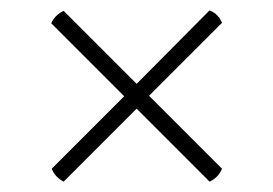

<svg xmlns="http://www.w3.org/2000/svg" viewBox="-20 -538 528 371"><path d="M268 -353 409 -212Q402 -195 385 -187L244 -328L103 -187Q86 -196 80 -212L220 -352L79 -493Q86 -509 103 -517L244 -376L385 -518Q402 -511 409 -494Z"/></svg>

Font: Arima Madurai ExtraLight
Style: Regular
Weight: 275
Designer: Joana Correia and Natanael Gama
Foundry: NDISCOVER
Version: Version 1.020